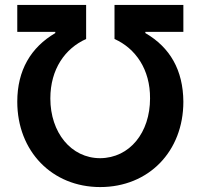

<svg xmlns="http://www.w3.org/2000/svg" viewBox="-20 -748 813 778"><path d="M50 -336C50 -135 191 10 386 10C582 10 723 -134 723 -336C722 -464 669 -556 569 -614V-619H723V-728H444V-590C529 -552 589 -467 588 -349C588 -211 506 -108 386 -107C268 -107 184 -211 184 -349C184 -468 244 -552 329 -590V-728H50V-619H204V-614C105 -556 50 -463 50 -336Z"/></svg>

Font: Wafeq Semi Bold
Style: Regular
Weight: 600
Designer: Rasmus Andersson & Azza Alameddine
Foundry: Google & TypeTogether
Version: Version 3.000;January 28, 2025;FontCreator 15.0.0.3014 64-bi